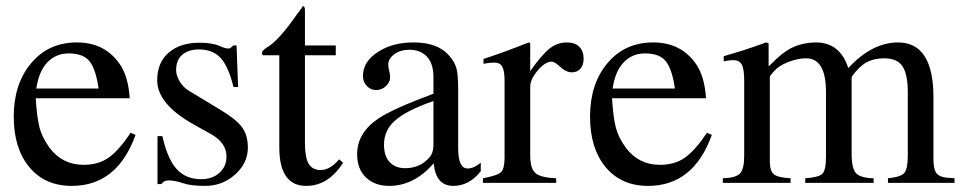

<svg xmlns="http://www.w3.org/2000/svg" viewBox="-20 -599 3150 629"><path d="M408 -164 424 -157Q364 10 215 10Q127 10 76 -51.5Q25 -113 25 -217Q25 -324 82 -392Q139 -460 232 -460Q322 -460 371 -391Q400 -351 405 -277H97Q101 -214 109.5 -181Q118 -148 143 -114Q185 -59 254 -59Q303 -59 336.5 -83Q370 -107 408 -164ZM99 -309H303Q294 -372 273.5 -398Q253 -424 205 -424Q163 -424 135 -394.5Q107 -365 99 -309Z M600 -301 704 -238Q754 -208 773 -182Q792 -156 792 -115Q792 -65 750.5 -27.5Q709 10 652 10Q605 10 579 1Q552 -8 533 -8Q516 -8 509 4H496V-153H512Q528 -80 558 -46Q588 -12 639 -12Q676 -12 699 -33Q722 -54 722 -86Q722 -132 669 -161L615 -191Q495 -258 495 -336Q495 -394 532.5 -426.5Q570 -459 633 -459Q677 -459 700 -448Q718 -440 728 -440Q735 -440 744 -450H755L760 -314H745Q728 -382 702.5 -409.5Q677 -437 632 -437Q598 -437 577.5 -420Q557 -403 557 -369Q557 -352 568.5 -332.5Q580 -313 600 -301Z M1091 -77 1104 -66Q1056 10 983 10Q895 10 895 -117V-418H842Q838 -421 838 -425Q838 -433 855 -444Q893 -466 952 -551Q954 -554 961.5 -563.5Q969 -573 972 -579Q979 -579 979 -566V-450H1080V-418H979V-132Q979 -84 991 -63Q1003 -42 1031 -42Q1061 -42 1091 -77Z M1555 -66V-38Q1517 10 1465 10Q1408 10 1401 -63H1400Q1336 10 1255 10Q1208 10 1179 -17.5Q1150 -45 1150 -94Q1150 -164 1220 -211Q1268 -243 1400 -292V-346Q1400 -391 1378.5 -413.5Q1357 -436 1322 -436Q1292 -436 1272 -421.5Q1252 -407 1252 -387Q1252 -378 1255 -367Q1258 -356 1258 -345Q1258 -330 1244.5 -317Q1231 -304 1212 -304Q1195 -304 1182 -317Q1169 -330 1169 -350Q1169 -398 1220 -430Q1267 -460 1335 -460Q1416 -460 1453 -415Q1471 -394 1476 -372.5Q1481 -351 1481 -304V-113Q1481 -47 1512 -47Q1532 -47 1555 -66ZM1400 -127V-268Q1308 -236 1272 -202Q1238 -171 1238 -125Q1238 -87 1257 -67.5Q1276 -48 1307 -48Q1340 -48 1365 -64Q1386 -79 1393 -92Q1400 -105 1400 -127Z M1717 -458V-366Q1755 -420 1780.5 -440Q1806 -460 1837 -460Q1863 -460 1877.5 -446Q1892 -432 1892 -407Q1892 -386 1881.5 -374Q1871 -362 1853 -362Q1834 -362 1813 -382Q1797 -397 1787 -397Q1766 -397 1741.5 -368Q1717 -339 1717 -315V-90Q1717 -47 1734 -32Q1751 -17 1802 -15V0H1562V-15Q1610 -24 1621.5 -35Q1633 -46 1633 -84V-334Q1633 -367 1625.5 -380.5Q1618 -394 1599 -394Q1583 -394 1564 -390V-406Q1627 -426 1712 -460Z M2296 -164 2312 -157Q2252 10 2103 10Q2015 10 1964 -51.5Q1913 -113 1913 -217Q1913 -324 1970 -392Q2027 -460 2120 -460Q2210 -460 2259 -391Q2288 -351 2293 -277H1985Q1989 -214 1997.5 -181Q2006 -148 2031 -114Q2073 -59 2142 -59Q2191 -59 2224.5 -83Q2258 -107 2296 -164ZM1987 -309H2191Q2182 -372 2161.5 -398Q2141 -424 2093 -424Q2051 -424 2023 -394.5Q1995 -365 1987 -309Z M3107 0H2889V-15Q2931 -19 2942.5 -32.5Q2954 -46 2954 -90V-296Q2954 -356 2936.5 -382Q2919 -408 2877 -408Q2842 -408 2817.5 -394Q2793 -380 2770 -347V-95Q2770 -47 2784.5 -31.5Q2799 -16 2842 -15V0H2618V-15Q2662 -18 2674 -29.5Q2686 -41 2686 -86V-297Q2686 -408 2621 -408Q2593 -408 2561.5 -395.5Q2530 -383 2515 -365Q2502 -350 2502 -348V-70Q2502 -38 2516 -27.5Q2530 -17 2570 -15V0H2348V-15Q2390 -16 2404 -30.5Q2418 -45 2418 -88V-336Q2418 -373 2410 -387.5Q2402 -402 2383 -402Q2368 -402 2351 -398V-415Q2419 -434 2490 -460L2498 -457V-383H2500Q2545 -430 2579.5 -445Q2614 -460 2653 -460Q2732 -460 2759 -376Q2837 -460 2922 -460Q3038 -460 3038 -280V-77Q3038 -44 3048 -31.5Q3058 -19 3081 -17L3107 -15Z"/></svg>

Font: STIX MathJax Main
Style: Regular
Weight: 400
Designer: MicroPress Inc., with final additions and corrections provided by Coen Hoffman, Elsevier (retired)
Version: Version 1.1.1